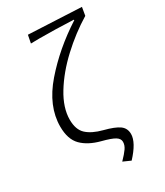

<svg xmlns="http://www.w3.org/2000/svg" viewBox="-242 -896 1031 1198"><g transform="rotate(-30 274.0 -297.0)"><path d="M349 76Q349 53 324 37.5Q299 22 233 5Q149 -17 103 -63.5Q57 -110 57 -201Q57 -348 177 -486.5Q297 -625 465 -733L464 -737Q332 -743 219 -743L158 -742L169 -799L548 -781L538 -722Q433 -658 339.5 -571Q246 -484 188 -389Q130 -294 130 -209Q130 -137 168 -102Q206 -67 279 -48Q353 -29 385 -6Q417 17 417 59Q417 119 337 205L283 181Q317 146 333 123Q349 100 349 76Z"/></g></svg>

Font: Nebula Sans Book
Style: Regular
Weight: 400
Italic angle: -9°
Designer: Paul D. Hunt for Adobe (as Source Sans)
Foundry: Nebula Entertainment & Broadcasting LLC
Version: Version 1.010